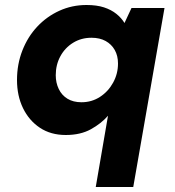

<svg xmlns="http://www.w3.org/2000/svg" viewBox="-20 -528 700 768"><path d="M363 220 412 -65Q385 -34 343.5 -11Q302 12 243 12Q183 12 139.5 -17Q96 -46 72 -95.5Q48 -145 48 -208Q48 -271 69.5 -326Q91 -381 129 -421.5Q167 -462 217.5 -485Q268 -508 326 -508Q367 -508 396 -498.5Q425 -489 445.5 -472.5Q466 -456 478 -436L506 -496H638L513 220ZM306 -119Q347 -119 380 -140.5Q413 -162 432.5 -197.5Q452 -233 452 -274Q452 -305 439 -328Q426 -351 402.5 -364Q379 -377 346 -377Q305 -377 272.5 -357Q240 -337 221.5 -303Q203 -269 203 -227Q203 -197 215 -172Q227 -147 250 -133Q273 -119 306 -119Z"/></svg>

Font: DM Sans 24pt Black
Style: Italic
Weight: 900
Italic angle: -10°
Designer: Colophon Foundry, Jonny Pinhorn
Foundry: Colophon Foundry
Version: Version 4.004;gftools[0.9.30]